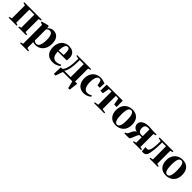

<svg xmlns="http://www.w3.org/2000/svg" viewBox="505 -2385 4472 4472"><g transform="rotate(45 2741.0 -149.0)"><path d="M14.5 0V-26.5L77.5 -42V-470.5L15.5 -486.5V-512.5H591V-486.5L528.5 -470.5V-42L592 -26.5V0H329V-26.5L385.5 -42V-473.5H220.5V-42L277 -26.5V0Z M621.5 232.5V206.5L680.5 190.5V-432L621.5 -453V-481L779 -524.5H796.5L819 -506.5L817.5 -452Q825 -467 845.8 -485.2Q866.5 -503.5 896.8 -516.8Q927 -530 963 -530Q1026 -530 1070.2 -501.2Q1114.5 -472.5 1137.5 -417Q1160.5 -361.5 1160.5 -281.5Q1160.5 -214.5 1140.8 -160.2Q1121 -106 1086.2 -67.8Q1051.5 -29.5 1005.5 -9.2Q959.5 11 907 11Q880 11 855 7Q830 3 819 -1.5L820 70.5V190.5L889.5 206.5V232.5ZM897.5 -23.5Q934 -23.5 958.2 -50Q982.5 -76.5 994.5 -129.8Q1006.5 -183 1006.5 -262.5Q1006.5 -320 998.8 -359Q991 -398 977 -421.8Q963 -445.5 944.5 -456.2Q926 -467 905.5 -467Q882 -467 865 -458.8Q848 -450.5 837.2 -440.2Q826.5 -430 820 -422.5V-60Q829 -45 850.8 -34.2Q872.5 -23.5 897.5 -23.5Z M1472.5 11.5Q1388 11.5 1333.5 -20.5Q1279 -52.5 1252.5 -111.2Q1226 -170 1226 -249.5Q1226 -315 1245 -366.8Q1264 -418.5 1298 -455Q1332 -491.5 1377.5 -510.5Q1423 -529.5 1477 -529.5Q1571.5 -529.5 1625 -481.5Q1678.5 -433.5 1680 -342.5Q1680 -309.5 1678.2 -287.2Q1676.5 -265 1672.5 -252.5H1379Q1380.5 -203 1389.8 -165.8Q1399 -128.5 1416.5 -103.8Q1434 -79 1460.2 -66.5Q1486.5 -54 1521.5 -54Q1554.5 -54 1591.5 -65.2Q1628.5 -76.5 1650 -93L1664.5 -61.5Q1649.5 -45.5 1619.8 -28.5Q1590 -11.5 1551.8 0Q1513.5 11.5 1472.5 11.5ZM1378 -283 1532.5 -291.5Q1533.5 -306 1533.8 -319.5Q1534 -333 1534.5 -347.5Q1534.5 -419.5 1520.5 -457.2Q1506.5 -495 1468.5 -495Q1448.5 -495 1431.8 -482.8Q1415 -470.5 1402.8 -444.5Q1390.5 -418.5 1384 -378.5Q1377.5 -338.5 1378 -283Z M1726.5 0V-37L1739.5 -41Q1764 -62.5 1782.2 -99.2Q1800.5 -136 1812.5 -189.2Q1824.5 -242.5 1830.5 -312.5Q1836.5 -382.5 1836.5 -470.5L1756.5 -486.5V-512.5H2218.5V-486.5L2159 -470.5V0ZM1800 -42H2014V-473H1882V-436Q1882 -360 1876.2 -295.8Q1870.5 -231.5 1859.5 -181Q1848.5 -130.5 1833.5 -95.2Q1818.5 -60 1800 -42ZM1682.5 180Q1683.5 145.5 1684.8 108.5Q1686 71.5 1687.5 33.2Q1689 -5 1690 -42.5H1855L1803.5 -3Q1798 10 1789.2 33.8Q1780.5 57.5 1770.5 85.2Q1760.5 113 1752 138.5Q1743.5 164 1738.5 180ZM2152.5 180Q2148.5 161 2142.5 135.5Q2136.5 110 2130 83.5Q2123.5 57 2117.5 34Q2111.5 11 2107 -2L2084.5 -42H2229.5Q2227 -23 2224.5 0Q2222 23 2219.2 47.8Q2216.5 72.5 2213.8 96.5Q2211 120.5 2208.5 142Q2206 163.5 2204.5 180Z M2491 11Q2413 11 2360.8 -22.2Q2308.5 -55.5 2282 -114.5Q2255.5 -173.5 2255.5 -250Q2255.5 -313 2274.2 -364.2Q2293 -415.5 2327.5 -452.5Q2362 -489.5 2410.2 -509.8Q2458.5 -530 2517 -530Q2559 -530 2588.2 -522.8Q2617.5 -515.5 2638.2 -507.2Q2659 -499 2674 -496.5L2668.5 -348H2590.5L2569 -453.5Q2566.5 -466 2559.5 -475.5Q2552.5 -485 2541 -490.5Q2529.5 -496 2513 -496Q2483.5 -496 2460.8 -473.5Q2438 -451 2424.8 -402.5Q2411.5 -354 2411.5 -276Q2411.5 -218.5 2421.2 -176.8Q2431 -135 2448.8 -107.8Q2466.5 -80.5 2491.5 -67.5Q2516.5 -54.5 2546.5 -54.5Q2566 -54.5 2587.5 -59.5Q2609 -64.5 2628.5 -72.8Q2648 -81 2662 -91.5L2676 -61Q2662 -45.5 2633.2 -28.8Q2604.5 -12 2567.5 -0.5Q2530.5 11 2491 11Z M2826 0V-26.5L2923 -42V-480L2838 -474L2808.5 -308H2725.5L2730 -512.5H3257.5L3262 -308H3179.5L3149.5 -474L3065.5 -480V-42L3163.5 -26.5V0Z M3301.5 -250.5Q3301.5 -322 3323.5 -374.2Q3345.5 -426.5 3383 -460.8Q3420.5 -495 3467.8 -512Q3515 -529 3566 -529Q3645.5 -529 3700 -497.5Q3754.5 -466 3782.5 -407.2Q3810.5 -348.5 3810.5 -266.5Q3810.5 -195.5 3788.8 -143Q3767 -90.5 3729.5 -56.2Q3692 -22 3644.8 -5.2Q3597.5 11.5 3546.5 11.5Q3488 11.5 3442.5 -6Q3397 -23.5 3365.8 -57.5Q3334.5 -91.5 3318 -140.2Q3301.5 -189 3301.5 -250.5ZM3557.5 -23Q3589 -23 3609.8 -47.2Q3630.5 -71.5 3640.5 -122.2Q3650.5 -173 3650.5 -251.5Q3650.5 -303.5 3646.2 -348Q3642 -392.5 3631.2 -425.2Q3620.5 -458 3602.5 -476.2Q3584.5 -494.5 3557.5 -494.5Q3524.5 -494.5 3503.2 -470.5Q3482 -446.5 3471.8 -395.8Q3461.5 -345 3461.5 -265Q3461.5 -213.5 3466 -169.2Q3470.5 -125 3481.5 -92Q3492.5 -59 3511 -41Q3529.5 -23 3557.5 -23Z M3823.5 0V-26.5L3848 -36Q3869 -44 3882.2 -66.5Q3895.5 -89 3907.2 -117.5Q3919 -146 3934.5 -173Q3950 -200 3975.2 -218.2Q4000.5 -236.5 4040.5 -238L4049 -226Q3997 -226.5 3958 -244.8Q3919 -263 3897.8 -294.2Q3876.5 -325.5 3876.5 -365.5Q3876.5 -411.5 3903.5 -446.8Q3930.5 -482 3984 -502Q4037.5 -522 4116 -522Q4144.5 -522 4171.5 -519.8Q4198.5 -517.5 4223.5 -515Q4248.5 -512.5 4271 -512.5H4374V-486L4313 -470.5V-41.5L4376 -26.5V0H4107.5V-26.5L4172.5 -41.5V-221.5H4106Q4089 -212.5 4075.5 -187.5Q4062 -162.5 4050.5 -131Q4039 -99.5 4027.5 -69.5Q4016 -39.5 4004 -20Q3992 -0.5 3977 0ZM4121.5 -255Q4129 -255 4138.8 -255.5Q4148.5 -256 4157.8 -256.8Q4167 -257.5 4172.5 -258.5V-478.5Q4166.5 -479.5 4157.2 -480.5Q4148 -481.5 4138 -482.2Q4128 -483 4118.5 -483Q4090 -483 4068.2 -472.2Q4046.5 -461.5 4034.2 -438Q4022 -414.5 4022 -376Q4022 -337.5 4034 -310.2Q4046 -283 4068.5 -269Q4091 -255 4121.5 -255Z M4451 9.5Q4435 9.5 4424.2 7.5Q4413.5 5.5 4406 3L4398 -124Q4408.5 -121.5 4423.8 -119.8Q4439 -118 4454.5 -118Q4488 -118 4508.8 -154.5Q4529.5 -191 4539.2 -269Q4549 -347 4549 -470.5L4470 -486V-512.5H4928V-486L4866.5 -470.5V-41.5L4929.5 -26.5V0H4652.5V-26.5L4723 -41.5V-473H4595V-424Q4595 -322 4587.8 -246.2Q4580.5 -170.5 4570 -121.5Q4559.5 -72.5 4549 -51Q4533 -17.5 4507.5 -4Q4482 9.5 4451 9.5Z M4953.5 -250.5Q4953.5 -322 4975.5 -374.2Q4997.5 -426.5 5035 -460.8Q5072.5 -495 5119.8 -512Q5167 -529 5218 -529Q5297.5 -529 5352 -497.5Q5406.5 -466 5434.5 -407.2Q5462.5 -348.5 5462.5 -266.5Q5462.5 -195.5 5440.8 -143Q5419 -90.5 5381.5 -56.2Q5344 -22 5296.8 -5.2Q5249.5 11.5 5198.5 11.5Q5140 11.5 5094.5 -6Q5049 -23.5 5017.8 -57.5Q4986.5 -91.5 4970 -140.2Q4953.5 -189 4953.5 -250.5ZM5209.5 -23Q5241 -23 5261.8 -47.2Q5282.5 -71.5 5292.5 -122.2Q5302.5 -173 5302.5 -251.5Q5302.5 -303.5 5298.2 -348Q5294 -392.5 5283.2 -425.2Q5272.5 -458 5254.5 -476.2Q5236.5 -494.5 5209.5 -494.5Q5176.5 -494.5 5155.2 -470.5Q5134 -446.5 5123.8 -395.8Q5113.5 -345 5113.5 -265Q5113.5 -213.5 5118 -169.2Q5122.5 -125 5133.5 -92Q5144.5 -59 5163 -41Q5181.5 -23 5209.5 -23Z"/></g></svg>

Font: Merriweather 120pt
Style: Bold
Weight: 700
Designer: Eben Sorkin
Foundry: Eben Sorkin
Version: Version 2.100